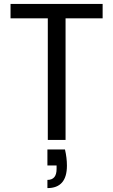

<svg xmlns="http://www.w3.org/2000/svg" viewBox="-20 -717 581 984"><path d="M223 49H313Q323 92 323 132Q323 247 223 247V205Q270 205 270 149V131H223ZM34 -623V-697H506V-623H316V0H225V-623Z"/></svg>

Font: SVN-Poppins
Style: Regular
Weight: 400
Designer: Ninad Kale (Devanagari), Jonny Pinhorn (Latin)
Foundry: Indian Type Foundry
Version: Version 3.002 2017